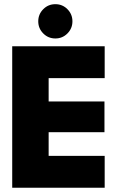

<svg xmlns="http://www.w3.org/2000/svg" viewBox="-20 -876 578 896"><path d="M238.5 -856.5Q271.5 -856.5 294.8 -833Q318 -809.5 318 -776.5Q318 -743.5 294.8 -720Q271.5 -696.5 238.5 -696.5Q205 -696.5 181.8 -720Q158.5 -743.5 158.5 -776.5Q158.5 -809.5 181.8 -833Q205 -856.5 238.5 -856.5ZM37 -660H468.5V-511.5H207V-402.5H467.5V-259H207V-148.5H468.5V0H37Z"/></svg>

Font: League Spartan ExtraBold
Style: Regular
Weight: 800
Foundry: The League of Moveable Type
Version: Version 2.002